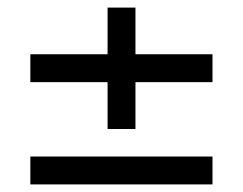

<svg xmlns="http://www.w3.org/2000/svg" viewBox="-20 -560 640 506"><path d="M263.5 -220H337V-343.5H540V-417H337V-540H263.5V-417H60V-343.5H263.5ZM60 -74H540V-147.5H60Z"/></svg>

Font: Eudonet Medium
Style: Regular
Weight: 500
Designer: Mikhail Sharanda
Foundry: Mikhail Sharanda
Version: Version 4.503;Glyphs 3.1.2 (3151)